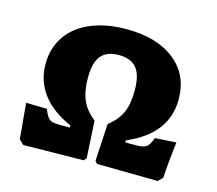

<svg xmlns="http://www.w3.org/2000/svg" viewBox="-80 -610 803 712"><g transform="rotate(15 321.5 -254.0)"><path d="M46 -14Q44 -44 38 -104L34 -151L114 -149Q125 -120 136 -112Q147 -104 176 -104H214V-112Q141 -144 103.5 -194Q66 -244 66 -309Q66 -370 97.5 -416Q129 -462 187.5 -486.5Q246 -511 324 -511Q441 -511 509 -457Q577 -403 577 -309Q577 -176 427 -112V-104H467Q496 -104 507.5 -112Q519 -120 529 -148L610 -153Q600 -71 597 -14L580 3L346 0L338 -10L346 -153Q382 -181 396.5 -214Q411 -247 411 -299Q411 -358 389 -384.5Q367 -411 321 -411Q275 -411 253 -385Q231 -359 231 -301Q231 -249 246 -214.5Q261 -180 296 -153L304 -10L295 0L64 3Z"/></g></svg>

Font: Alegreya SC ExtraBold
Style: Regular
Weight: 800
Designer: Juan Pablo del Peral
Foundry: Huerta Tipografica
Version: Version 2.007; ttfautohint (v1.6)